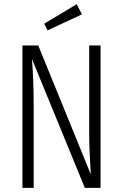

<svg xmlns="http://www.w3.org/2000/svg" viewBox="-20 -904 591 924"><path d="M349.1 -883.8 374 -835 209 -757.8 192.9 -790ZM463.9 -685.1V0H388.2L133.8 -620.1Q142.1 -520.5 142.1 -387.2V0H87.9V-685.1H164.1L417 -64.9Q409.2 -184.1 409.2 -266.1V-685.1Z"/></svg>

Font: Fira Sans Compressed Light
Style: Regular
Weight: 300
Width: 1
Designer: Carrois Corporate & Edenspiekermann AG
Foundry: Carrois Corporate GbR & Edenspiekermann AG
Version: Version 4.203;PS 004.203;hotconv 1.0.88;makeotf.lib2.5.64775